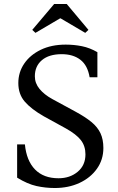

<svg xmlns="http://www.w3.org/2000/svg" viewBox="-20 -934 593 964"><path d="M255 10Q208 10 163 0Q118 -10 66 -42V-209H105Q113 -127 156 -83Q199 -39 274 -39Q331 -39 370 -71.5Q409 -104 409 -159Q409 -201 386 -230.5Q363 -260 311 -289L200 -350Q137 -386 104.5 -423.5Q72 -461 72 -517Q72 -571 101.5 -614.5Q131 -658 184.5 -684Q238 -710 310 -710Q352 -710 391.5 -702Q431 -694 469 -672V-546H430Q420 -606 383.5 -634Q347 -662 290 -662Q226 -662 190.5 -632Q155 -602 155 -551Q155 -516 178.5 -487.5Q202 -459 242 -437L358 -374Q408 -347 439 -321.5Q470 -296 484.5 -265Q499 -234 499 -191Q499 -132 466.5 -86.5Q434 -41 379 -15.5Q324 10 255 10ZM158 -769 142 -784 252 -914H315L424 -784L408 -769L284 -842H282Z"/></svg>

Font: Hedvig Letters Serif
Style: Regular
Weight: 400
Designer: Alexander Örn & Tor Weibull
Foundry: Kanon Foundry
Version: Version 1.000